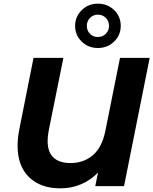

<svg xmlns="http://www.w3.org/2000/svg" viewBox="-20 -1016 837 1048"><path d="M797 -700 657 0H500L515 -74Q474 -32 422 -10Q370 12 309 12Q201 12 138.5 -49Q76 -110 76 -220Q76 -262 85 -308L163 -700H326L246 -304Q240 -273 240 -246Q240 -186 272 -156Q304 -126 365 -126Q437 -126 487 -169Q537 -212 555 -301L635 -700ZM390 -875Q390 -925 426 -960.5Q462 -996 514 -996Q567 -996 603 -961Q639 -926 639 -875Q639 -824 603 -789Q567 -754 514 -754Q462 -754 426 -789Q390 -824 390 -875ZM575 -875Q575 -901 557.5 -918.5Q540 -936 514 -936Q489 -936 471.5 -918.5Q454 -901 454 -875Q454 -849 471 -831.5Q488 -814 514 -814Q540 -814 557.5 -831.5Q575 -849 575 -875Z"/></svg>

Font: Montserrat Alternates
Style: Bold Italic
Weight: 700
Italic angle: -11.3°
Designer: Julieta Ulanovsky
Foundry: Julieta Ulanovsky
Version: Version 7.200